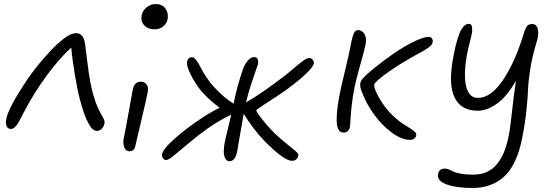

<svg xmlns="http://www.w3.org/2000/svg" viewBox="-20 -703 2699 943"><path d="M33.2 -69.8Q17.6 -69.8 12 -85Q6.3 -100.1 11.2 -120.1Q21.5 -174.3 113.8 -312Q148.9 -363.3 190.9 -411.9Q232.9 -460.4 259.8 -484.9Q290 -512.7 312.3 -526.4Q334.5 -540 354 -540Q390.6 -540 397.9 -486.8Q398.4 -483.9 407.5 -409.7Q416.5 -335.4 423.8 -298.8Q442.9 -199.2 478 -140.1Q479.5 -137.2 482.7 -131.6Q485.8 -126 486.8 -124.3Q487.8 -122.6 490 -117.7Q492.2 -112.8 492.2 -111.3Q492.2 -109.9 493.4 -105Q494.6 -100.1 493.2 -98.1Q490.7 -82 480 -71Q469.2 -60.1 455.1 -60.1Q413.6 -60.1 373 -211.9Q361.3 -255.4 347.9 -334.2Q334.5 -413.1 330.1 -469.2Q273.4 -418.5 210.2 -333Q147 -247.6 96.2 -149.9Q92.8 -143.6 86.7 -131.6Q80.6 -119.6 77.6 -114Q74.7 -108.4 69.6 -99.6Q64.5 -90.8 60.8 -86.9Q57.1 -83 52.5 -78.1Q47.9 -73.2 43.2 -71.5Q38.6 -69.8 33.2 -69.8Z M738.8 -559.1Q706.5 -559.1 688.2 -578.9Q669.9 -598.6 675.8 -627.9Q680.2 -650.9 700 -667Q719.7 -683.1 744.6 -683.1Q777.3 -683.1 793.2 -660.2Q809.1 -637.2 802.7 -606.9Q799.3 -588.9 782.5 -574Q765.6 -559.1 738.8 -559.1ZM615.7 40Q598.6 40 590.6 20.8Q582.5 1.5 587.9 -23.9Q602.5 -97.7 614.7 -167Q627 -236.3 631.8 -262.2Q640.1 -301.8 670.9 -301.8Q689.9 -301.8 700 -288.3Q710 -274.9 705.6 -251Q700.7 -223.6 674.6 -113.8Q648.4 -3.9 645 12.2Q640.1 40 615.7 40Z M796.4 83Q787.1 83 781.2 75.4Q775.4 67.9 775.4 58.1Q775.9 33.7 834.5 -19Q893.1 -71.8 970.7 -123Q1018.6 -154.3 1058.6 -173.8Q1018.1 -204.1 986.3 -236.8Q953.1 -269.5 925.3 -320.1Q897.5 -370.6 898.4 -394Q898.4 -405.8 904.8 -413.8Q911.1 -421.9 923.3 -421.9Q933.1 -421.9 943.8 -407.7Q954.6 -393.6 964.6 -373.3Q974.6 -353 993.9 -323.7Q1013.2 -294.4 1034.7 -272Q1083.5 -220.2 1127.4 -193.8Q1142.1 -271.5 1173.3 -363.8Q1180.7 -384.8 1196 -403.8Q1211.4 -422.9 1228.5 -422.9Q1252.4 -422.9 1246.6 -386.2Q1245.6 -382.8 1223.9 -320.3Q1202.1 -257.8 1188.5 -200.2Q1260.7 -240.2 1384.8 -335.9Q1396.5 -345.2 1413.8 -359.9Q1431.2 -374.5 1441.4 -383.1Q1451.7 -391.6 1463.6 -400.6Q1475.6 -409.7 1483.9 -413.8Q1492.2 -418 1497.6 -418Q1508.3 -418 1514.9 -410.9Q1521.5 -403.8 1521.5 -394Q1521 -377 1482.9 -340.8Q1444.8 -304.7 1390.6 -265.1Q1368.7 -249 1328.9 -223.1Q1289.1 -197.3 1263.9 -180.4Q1238.8 -163.6 1238.8 -161.1Q1238.8 -156.7 1250.7 -139.6Q1262.7 -122.6 1285.2 -95.7Q1307.6 -68.8 1332.5 -44.9Q1357.4 -21 1388.2 3.4Q1418.9 27.8 1432.4 39.6Q1445.8 51.3 1445.3 58.1Q1445.3 69.3 1436.5 78.1Q1427.7 86.9 1414.6 86.9Q1375 86.9 1278.3 -11.2Q1224.1 -67.9 1176.8 -144Q1169.4 -98.1 1144.5 42Q1134.8 88.9 1107.4 88.9Q1093.3 88.9 1085.9 74.2Q1078.6 59.6 1079.1 40.5Q1079.6 21.5 1082.5 2.9Q1086.9 -21.5 1098.9 -69.3Q1110.8 -117.2 1115.7 -140.1Q1051.8 -108.9 996.6 -69.8Q952.6 -38.6 904.5 2.2Q856.4 43 831.5 63Q806.6 83 796.4 83Z M1667.5 -51.8Q1634.8 -51.8 1633.5 -110.6Q1632.3 -169.4 1655.3 -273.9Q1659.7 -295.4 1675.8 -361.1Q1691.9 -426.8 1699.2 -464.8Q1700.2 -469.7 1702.4 -480.2Q1704.6 -490.7 1705.6 -497.1Q1711.9 -527.3 1719 -541.3Q1726.1 -555.2 1738.3 -555.2Q1758.3 -555.2 1770 -535.9Q1781.7 -516.6 1775.4 -483.9Q1771 -461.9 1749.3 -384.3Q1727.5 -306.6 1721.2 -273.9Q1712.4 -230 1707.5 -186.3Q1702.6 -142.6 1701.2 -114.3Q1699.7 -85.9 1699.2 -82Q1692.9 -51.8 1667.5 -51.8ZM1994.1 -16.1Q1953.1 -16.1 1905.5 -50.8Q1857.9 -85.4 1818.8 -138.7Q1779.8 -191.9 1758.3 -249Q1746.6 -275.9 1749.5 -294.9Q1753.4 -310.1 1764.2 -319.8Q1780.8 -338.9 1822.5 -372.3Q1864.3 -405.8 1912.8 -439.5Q1961.4 -473.1 2010.5 -497.6Q2059.6 -522 2085.4 -522Q2096.7 -522 2101.6 -514.4Q2106.4 -506.8 2105.5 -498Q2104.5 -490.7 2099.9 -483.9Q2095.2 -477.1 2084 -469.2Q2072.8 -461.4 2066.2 -457.3Q2059.6 -453.1 2041.3 -443.1Q2022.9 -433.1 2017.6 -430.2Q1940.4 -387.2 1880.9 -344.5Q1821.3 -301.8 1818.4 -288.1Q1814.5 -267.1 1850.1 -209Q1885.7 -150.9 1942.4 -106.9Q1955.1 -97.2 1979 -82.5Q2002.9 -67.9 2014.4 -58.3Q2025.9 -48.8 2024.4 -40Q2023.4 -29.8 2015.1 -22.9Q2006.8 -16.1 1994.1 -16.1Z M2301.3 220.2Q2220.2 220.2 2172.6 202.4Q2125 184.6 2131.3 151.9Q2136.2 125 2166 125Q2175.3 125 2186.3 129.6Q2197.3 134.3 2207.8 139.9Q2218.3 145.5 2243.4 150.1Q2268.6 154.8 2303.2 154.8Q2341.8 154.8 2371.3 141.4Q2400.9 127.9 2421.4 102.3Q2441.9 76.7 2455.6 43.5Q2469.2 10.3 2478 -34.2Q2485.8 -70.3 2494.6 -153.8Q2503.4 -237.3 2514.2 -306.2Q2469.7 -229 2421.1 -194.1Q2372.6 -159.2 2326.2 -159.2Q2243.2 -159.2 2211.7 -226.1Q2180.2 -293 2208 -432.1Q2216.8 -478.5 2226.6 -510.3Q2236.3 -542 2245.8 -557.9Q2255.4 -573.7 2264.2 -579.8Q2272.9 -585.9 2283.2 -585.9Q2290.5 -585.9 2294.9 -579.8Q2299.3 -573.7 2299.1 -555.9Q2298.8 -538.1 2291 -509.8Q2256.3 -381.8 2265.4 -302Q2274.4 -222.2 2327.1 -222.2Q2391.1 -222.2 2450.4 -309.8Q2509.8 -397.5 2553.2 -541Q2562 -568.4 2570.1 -576.7Q2578.1 -585 2594.2 -585Q2606 -585 2613.5 -576.9Q2621.1 -568.8 2623.3 -547.6Q2625.5 -526.4 2613.3 -488.8Q2593.8 -424.3 2584.5 -365.7Q2575.2 -307.1 2573.7 -266.8Q2572.3 -226.6 2565.4 -160.4Q2558.6 -94.2 2544.4 -23.9Q2518.6 106.4 2457 163.3Q2395.5 220.2 2301.3 220.2Z"/></svg>

Font: Shantell Sans Irregular Bouncy
Style: Italic
Weight: 300
Italic angle: -11.31°
Designer: Stephen Nixon, Anya Danilova, Shantell Martin
Foundry: Arrow Type
Version: Version 1.006;[9816181b4]